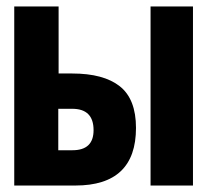

<svg xmlns="http://www.w3.org/2000/svg" viewBox="-20 -573 640 593"><path d="M576 0V-553H445V0ZM213 0Q400 0 400 -178Q400 -267 350 -306.5Q300 -346 203 -346H161V-553H24V0ZM160 -237H203Q269 -237 269 -171Q269 -109 204 -109H160Z"/></svg>

Font: Noto Sans Mono UI ExtraBold
Style: Regular
Weight: 800
Designer: Monotype Design team
Foundry: Monotype Imaging Inc.
Version: 1.000